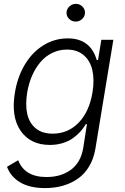

<svg xmlns="http://www.w3.org/2000/svg" viewBox="-20 -750 641 986"><path d="M212 215.9Q132.1 215.9 82.9 186.1Q33.7 156.2 16 106.5L73.5 72.8Q106.5 159.1 218.8 159.1Q293.7 159.1 344.3 121.6Q394.9 84.2 407.3 10.3L426.5 -112.6H420.8Q408.7 -92 392.9 -74.4Q377.1 -56.8 354.8 -40.7Q332.4 -24.5 301.8 -15.1Q271.3 -5.7 236.2 -5.7Q136.4 -5.7 86.1 -78.1Q35.9 -150.6 56.5 -274.1Q70 -356.2 108.3 -419.6Q146.7 -483 203.8 -517.9Q261 -552.9 327.8 -552.9Q444.6 -552.9 476.9 -441.4H483.3L500.4 -545.5H562.1L469.8 14.2Q461.3 65 438 104Q414.8 143.1 380.3 167.3Q345.9 191.4 303.4 203.7Q261 215.9 212 215.9ZM250.4 -63.6Q329.2 -63.6 383.9 -120Q438.6 -176.5 454.9 -275.2Q465.6 -339.5 454.4 -389Q443.2 -438.6 409.4 -467Q375.7 -495.4 323.5 -495.4Q283.4 -495.4 248.4 -478.3Q213.4 -461.3 187.9 -431.3Q162.3 -401.3 144.9 -361.5Q127.5 -321.7 119.7 -275.2Q109.4 -212 120 -164.8Q130.7 -117.5 163.9 -90.6Q197.1 -63.6 250.4 -63.6ZM368.6 -639.2Q348.7 -639.2 334.9 -652.9Q321 -666.5 321.7 -685.7Q322.4 -703.8 336.5 -717Q350.5 -730.1 369.7 -730.1Q389.6 -730.1 403.2 -716.4Q416.9 -702.8 416.5 -683.6Q415.8 -665.5 401.8 -652.3Q387.8 -639.2 368.6 -639.2Z"/></svg>

Font: Karasuma Gothic
Style: Light Italic
Weight: 300
Italic angle: 9.39998°
Designer: Rasmus Andersson / Ryoko Nishizuka
Foundry: rsms
Version: Version 1.00